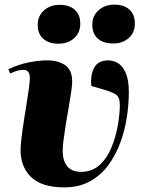

<svg xmlns="http://www.w3.org/2000/svg" viewBox="-20 -796 620 830"><path d="M258 14Q161 14 115 -30Q69 -74 69 -147Q69 -167 73 -200.5Q77 -234 83 -272.5Q89 -311 95 -348Q101 -385 105 -414.5Q109 -444 109 -459Q109 -494 82 -494Q55 -494 24 -478L16 -497Q62 -518 105 -526.5Q148 -535 185 -535Q231 -535 261.5 -514.5Q292 -494 292 -443Q292 -429 288 -400Q284 -371 277.5 -334.5Q271 -298 265 -261.5Q259 -225 255 -193.5Q251 -162 251 -144Q251 -102 270.5 -77.5Q290 -53 332 -53Q380 -54 412 -84Q444 -114 462.5 -160Q481 -206 489.5 -255Q498 -304 498 -343Q498 -377 480 -388Q462 -399 428 -409L375 -424Q370 -471 387 -503Q404 -535 448 -535Q471 -535 491 -522.5Q511 -510 524 -479.5Q537 -449 537 -397Q537 -347 528.5 -290.5Q520 -234 500.5 -180.5Q481 -127 449 -83Q417 -39 369.5 -12.5Q322 14 258 14ZM379 -689Q379 -728 406.5 -752Q434 -776 474 -776Q516 -776 539.5 -754.5Q563 -733 563 -694Q563 -655 536.5 -631.5Q510 -608 469 -608Q427 -608 403 -629Q379 -650 379 -689ZM143 -688Q143 -727 170 -751Q197 -775 237 -775Q280 -775 303.5 -753.5Q327 -732 327 -694Q327 -654 300 -630.5Q273 -607 232 -607Q191 -607 167 -628.5Q143 -650 143 -688Z"/></svg>

Font: Literata 72pt ExtraBold
Style: Italic
Weight: 800
Italic angle: -2°
Designer: Latin by Veronika Burian and Jose Scaglione. Greek by Irene Vlachou. Cyrillic by Vera Evstafieva
Foundry: TypeTogether
Version: Version 3.002